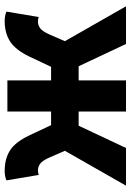

<svg xmlns="http://www.w3.org/2000/svg" viewBox="108 -655 547 803"><g transform="rotate(-90 381.5 -253.5)"><path d="M6.5 0 152.3 -255.6 124.9 -318.7Q111.7 -348.7 99 -358.5Q86.2 -368.3 70.4 -368.3Q65.4 -368.3 60.9 -367.5Q56.4 -366.7 51.4 -364.7L28.6 -500.1Q45.7 -507.4 68.4 -507.4Q119.6 -507.4 154.7 -484.6Q189.7 -461.8 216.9 -404.1L259.6 -313.4H316.5V-496.1H446.7V-313.4H503.6L546.3 -404.1Q574.2 -461.8 609.4 -484.6Q644.5 -507.4 694.8 -507.4Q717.5 -507.4 734.5 -500.1L711.7 -364.7Q707.7 -366.7 702.7 -367.5Q697.8 -368.3 692.8 -368.3Q677.1 -368.3 664.2 -358.5Q651.4 -348.7 638.2 -318.7L610.8 -255.6L756.7 0H599.1L505.9 -198.1H446.7V0H316.5V-198.1H257.2L164.1 0Z"/></g></svg>

Font: Source Sans 3
Style: Regular
Weight: 200
Designer: Paul D. Hunt
Foundry: Adobe
Version: Version 3.046;hotconv 1.0.118;makeotfexe 2.5.65603